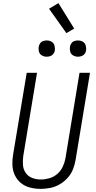

<svg xmlns="http://www.w3.org/2000/svg" viewBox="-20 -1201 616 1229"><path d="M239 8Q270 8 301 2Q332 -4 361 -20.5Q390 -37 412.5 -62Q435 -87 447 -117Q459 -147 464 -178L556 -735H489L399 -188Q394 -160 381.5 -133.5Q369 -107 346.5 -87.5Q324 -68 296 -60Q268 -52 241 -52Q212 -52 186 -62Q160 -72 144.5 -94.5Q129 -117 127 -145.5Q125 -174 129 -203L217 -735H151L64 -212Q58 -178 59.5 -143.5Q61 -109 75 -79.5Q89 -50 114 -29.5Q139 -9 172 -0.5Q205 8 239 8ZM479 -838Q491 -838 502.5 -842Q514 -846 521.5 -856Q529 -866 531 -877Q533 -894 528.5 -910Q524 -926 510 -934Q496 -942 479 -942Q468 -942 456.5 -938.5Q445 -935 437.5 -924.5Q430 -914 428 -903Q425 -886 429.5 -870Q434 -854 448.5 -846Q463 -838 479 -838ZM279 -838Q291 -838 302.5 -842Q314 -846 321.5 -856Q329 -866 331 -877Q333 -894 328.5 -910Q324 -926 310 -934Q296 -942 279 -942Q268 -942 256.5 -938.5Q245 -935 237.5 -924.5Q230 -914 228 -903Q225 -886 229.5 -870Q234 -854 248.5 -846Q263 -838 279 -838ZM405 -989 455 -1018 354 -1181 294 -1145Z"/></svg>

Font: Iosevka Sparkle Light Oblique
Style: Regular
Weight: 300
Italic angle: -9°
Designer: Belleve Invis
Foundry: Belleve Invis
Version: Version 4.5.0; ttfautohint (v1.8.3)